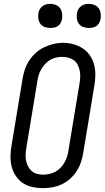

<svg xmlns="http://www.w3.org/2000/svg" viewBox="-20 -968 543 996"><path d="M202 8Q174 8 147 2Q120 -4 98.5 -18.5Q77 -33 62 -55.5Q47 -78 40.5 -104Q34 -130 34.5 -158Q35 -186 40 -214L97 -559Q101 -584 109 -608Q117 -632 131.5 -654Q146 -676 166 -694Q186 -712 209.5 -723Q233 -734 257.5 -740Q282 -746 307 -746Q335 -746 361.5 -738.5Q388 -731 410 -716.5Q432 -702 447 -679.5Q462 -657 468.5 -631Q475 -605 474.5 -577Q474 -549 469 -521L412 -176Q408 -151 400 -127Q392 -103 378 -81Q364 -59 344 -41Q324 -23 300.5 -12Q277 -1 252 3.5Q227 8 202 8ZM204 -62Q220 -62 236 -65.5Q252 -69 267 -77Q282 -85 294 -97.5Q306 -110 314.5 -125Q323 -140 328 -155.5Q333 -171 335 -187L392 -532Q395 -549 396 -566Q397 -583 394 -599Q391 -615 384 -630Q377 -645 364.5 -654.5Q352 -664 336 -668.5Q320 -673 303 -673Q287 -673 271 -669.5Q255 -666 240.5 -657.5Q226 -649 214.5 -636.5Q203 -624 194.5 -609.5Q186 -595 181 -579.5Q176 -564 174 -548L117 -203Q114 -186 113 -169Q112 -152 115 -136Q118 -120 125 -106Q132 -92 143.5 -81.5Q155 -71 171 -66.5Q187 -62 204 -62ZM441 -823Q426 -823 412 -828Q398 -833 389.5 -844.5Q381 -856 379 -870.5Q377 -885 379 -900Q381 -910 386.5 -920Q392 -930 401 -936.5Q410 -943 420 -945.5Q430 -948 441 -948Q456 -948 469.5 -942.5Q483 -937 491.5 -925.5Q500 -914 502 -899.5Q504 -885 502 -870Q500 -860 495 -850Q490 -840 481 -833.5Q472 -827 461.5 -825Q451 -823 441 -823ZM241 -823Q226 -823 212 -828Q198 -833 189.5 -844.5Q181 -856 179 -870.5Q177 -885 179 -900Q181 -910 186.5 -920Q192 -930 201 -936.5Q210 -943 220 -945.5Q230 -948 241 -948Q256 -948 269.5 -942.5Q283 -937 291.5 -925.5Q300 -914 302 -899.5Q304 -885 302 -870Q300 -860 295 -850Q290 -840 281 -833.5Q272 -827 261.5 -825Q251 -823 241 -823Z"/></svg>

Font: Iosevka Gothic
Style: Italic
Weight: 400
Italic angle: -9°
Monospace: yes
Designer: Belleve Invis
Foundry: Belleve Invis
Version: Version 15.5.1; ttfautohint (v1.8.4)